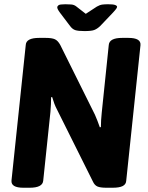

<svg xmlns="http://www.w3.org/2000/svg" viewBox="-20 -880 695 902"><path d="M90 2Q31 2 34 -32L101 -669Q103 -702 164 -702H194Q224 -702 238 -695.5Q252 -689 263 -669L426 -341Q432 -327 438 -312Q444 -297 449 -282L454 -283Q454 -300 455 -315.5Q456 -331 458 -351L491 -669Q494 -702 554 -702H583Q643 -702 640 -668L573 -31Q572 -14 556.5 -6Q541 2 509 2H480Q451 2 437.5 -4Q424 -10 416 -28L248 -365Q241 -378 235.5 -392.5Q230 -407 225 -424L220 -423Q220 -391 217 -355L183 -31Q180 2 119 2ZM488 -860Q512 -860 521 -856.5Q530 -853 530 -848Q530 -845 526.5 -839.5Q523 -834 510 -820L450 -757Q436 -744 422.5 -739Q409 -734 377 -734Q347 -734 333.5 -738.5Q320 -743 309 -758L262 -820Q254 -831 251.5 -836.5Q249 -842 249 -845Q249 -851 255 -855.5Q261 -860 287 -860Q300 -860 314 -859Q328 -858 338 -850L383 -815L435 -849Q449 -857 460.5 -858.5Q472 -860 488 -860Z"/></svg>

Font: Asap Semi Condensed Semi Condensed Regular
Style: Bold Italic
Weight: 700
Width: 4
Italic angle: -6°
Designer: Pablo Cosgaya
Foundry: Omnibus-Type
Version: Version 3.001; ttfautohint (v1.8.4.7-5d5b)